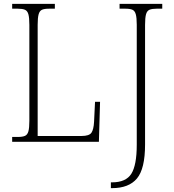

<svg xmlns="http://www.w3.org/2000/svg" viewBox="-20 -734 900 994"><path d="M554 240V210H560Q632 210 660 165.5Q688 121 688 15V-606Q688 -642 683 -660Q678 -678 665.5 -683.5Q653 -689 629 -689H599V-714H820V-689H791Q767 -689 754 -683.5Q741 -678 736 -660Q731 -642 731 -605V14Q731 140 689 190Q647 240 560 240ZM43 0V-25H73Q96 -25 109 -30.5Q122 -36 127 -54Q132 -72 132 -109V-605Q132 -642 127 -660Q122 -678 109 -683.5Q96 -689 72 -689H43V-714H264V-689H234Q210 -689 197.5 -683.5Q185 -678 180 -660Q175 -642 175 -606V-30H402Q442 -30 453.5 -47Q465 -64 467 -104L472 -207H498L492 0Z"/></svg>

Font: Noto Serif SemiCondensed ExtraLight
Style: Regular
Weight: 200
Width: 4
Designer: Monotype Design Team
Foundry: Monotype Imaging Inc.
Version: Version 2.014